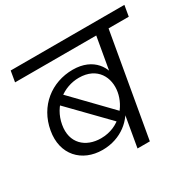

<svg xmlns="http://www.w3.org/2000/svg" viewBox="-160 -913 1100 1085"><g transform="rotate(-30 390.0 -370.0)"><path d="M519.1 0 636.3 -669.6H768.1L780.2 -740H38.3L26.2 -669.6H555.9L513 -424.4L530.8 -387C535.9 -474.1 478.7 -568.8 343.4 -568.8C205.3 -568.8 89.1 -478.6 63.9 -333.4C37.9 -188.1 130.8 -91.3 264.6 -91.3C387.5 -91.3 473.4 -168.1 500.2 -252.6L481.4 -246.1L438.7 0ZM289.8 -152.6C189.7 -152.6 116.5 -218 136.8 -329.6C156.5 -441.9 250.3 -512 350.9 -512C471.5 -512 516.7 -419.5 500.7 -331.6C486.2 -248.9 413.1 -152.6 289.8 -152.6ZM478.1 -213.9 203.6 -497.3 157.1 -454.1 434.8 -168.9Z"/></g></svg>

Font: Poppins Devanagari Thin
Style: Italic
Weight: 100
Italic angle: -10°
Designer: Ninad Kale (Devanagari), Jonny Pinhorn (Latin)
Foundry: Indian Type Foundry
Version: 4.005